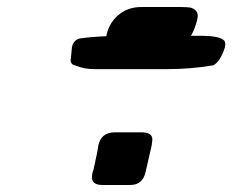

<svg xmlns="http://www.w3.org/2000/svg" viewBox="-20 -489 691 547"><path d="M182 -324 185 -355Q190 -377 211 -380Q262 -387 343 -387H553Q608 -387 620 -372Q623 -366 621 -355Q608 -314 588 -303Q524 -292 454 -292H251Q219 -292 196 -302Q178 -305 182 -324ZM259 -67 260 -74Q268 -112 307 -112H383Q414 -112 414 -92Q414 -88 412 -74L395 0Q387 38 351 38H272Q244 38 242 19Q242 4 246 -4L257 -55Q257 -56 258 -61Q259 -66 259 -67ZM284 -392Q293 -427 319.5 -448Q346 -469 382 -469H494Q512 -469 521.5 -467.5Q531 -466 538.5 -458Q546 -450 542 -434Q537 -413 530 -398.5Q523 -384 517.5 -376Q512 -368 501.5 -364Q491 -360 485.5 -359Q480 -358 464.5 -358Q449 -358 442 -357H329Q298 -358 288.5 -366Q279 -374 284 -392Z"/></svg>

Font: Coval
Style: Book Italic
Weight: 350
Foundry: Context Ltd
Version: Version 001.000